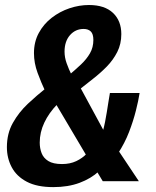

<svg xmlns="http://www.w3.org/2000/svg" viewBox="-20 -723 622 766"><path d="M390 0 359.5 -50.5 331.5 -91 201 -311.5 160.5 -359Q144.5 -393 130 -432.2Q115.5 -471.5 115.5 -511Q115.5 -556 134.8 -591.5Q154 -627 186.2 -652Q218.5 -677 257.2 -690Q296 -703 335 -703Q397.5 -703 430.8 -671.5Q464 -640 464 -587Q464 -547.5 447.8 -515.5Q431.5 -483.5 405.8 -457.2Q380 -431 351 -408.5Q322 -386 296.5 -365.5L255.5 -423.5Q281.5 -445.5 303.5 -466.2Q325.5 -487 339 -510.5Q352.5 -534 352.5 -563.5Q352.5 -587.5 342.2 -597.5Q332 -607.5 313.5 -607.5Q281 -607.5 259.2 -582.8Q237.5 -558 237.5 -517Q237.5 -494 245.8 -470.8Q254 -447.5 267 -421L299 -376.5L395.5 -198.5L451 -124.5L534 0ZM450.5 -110.5 390 -198Q395 -216 399 -235.8Q403 -255.5 406.2 -276Q409.5 -296.5 412.5 -315.8Q415.5 -335 418.5 -352H537Q532.5 -322.5 522.2 -281.8Q512 -241 494.8 -196.2Q477.5 -151.5 450.5 -110.5ZM192.5 23.5Q127.5 23.5 86.8 2Q46 -19.5 26.8 -55.8Q7.5 -92 7.5 -136Q7.5 -190.5 31.5 -233Q55.5 -275.5 91.2 -309Q127 -342.5 163.5 -371.5L209 -307.5Q175 -272.5 156.8 -233.8Q138.5 -195 138.5 -154Q138.5 -131.5 146 -112Q153.5 -92.5 172.8 -80.5Q192 -68.5 227.5 -68.5Q259.5 -68.5 284.2 -80.2Q309 -92 326.5 -110.5L375 -40Q343 -10.5 297.2 6.5Q251.5 23.5 192.5 23.5Z"/></svg>

Font: Cabin
Style: Bold Italic
Weight: 700
Width: 4
Italic angle: -10°
Designer: Pablo Impallari
Foundry: Pablo Impallari. http://www.impallari.com Igino Marini. http://www.ikern.com
Version: Version 3.001